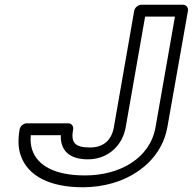

<svg xmlns="http://www.w3.org/2000/svg" viewBox="-20 -756 814 811"><path d="M339 -15C211 -15 138 -57 116 -123C110 -140 108 -162 110 -185H237C234 -120 274 -83 351 -83C438 -83 498 -143 511 -219L593 -686H719L637 -219C614 -87 486 -15 339 -15ZM360 -133C293 -133 279 -156 289 -210C291 -221 284 -235 269 -235H92C81 -235 66 -225 63 -210C56 -169 56 -133 67 -101C97 -11 193 35 330 35C373 35 415 29 454 18C566 -14 665 -95 687 -219L774 -711C776 -722 768 -736 753 -736H577C566 -736 550 -726 547 -711L461 -219C452 -166 419 -133 360 -133Z"/></svg>

Font: Asimov
Style: XWidOuIt
Weight: 500
Designer: Google
Version: Version 2.000980; 2014